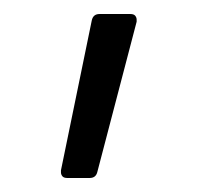

<svg xmlns="http://www.w3.org/2000/svg" viewBox="-20 -111 304 274"><path d="M76 143Q71 143 69 140.5Q67 138 67 135Q67 133 67 132L111 -82Q113 -91 122 -91H166Q171 -91 173 -88.5Q175 -86 175 -83Q175 -81 175 -80L119 134Q117 143 108 143Z"/></svg>

Font: LinhAnh
Style: Regular
Weight: 400
Designer: Jeremy Tribby
Foundry: Tribby Type
Version: Version 1.408